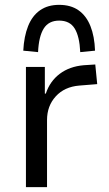

<svg xmlns="http://www.w3.org/2000/svg" viewBox="-20 -772 448 792"><path d="M87 0V-496H165V-386H169Q186 -437 226.5 -467.5Q267 -498 326 -503L373 -506L381 -425L307 -419Q246 -414 210 -374.5Q174 -335 174 -277V0ZM137 -557 76 -563Q79 -622 96 -664.5Q113 -707 145 -729.5Q177 -752 224 -752Q272 -752 304 -729.5Q336 -707 353 -664.5Q370 -622 372 -563L311 -557Q308 -622 288 -654.5Q268 -687 224 -687Q181 -687 160.5 -654.5Q140 -622 137 -557Z"/></svg>

Font: Nunito Sans 7pt SemiCondensed
Style: Regular
Weight: 400
Width: 4
Designer: Vernon Adams
Foundry: Vernon Adams
Version: Version 3.101;gftools[0.9.27]